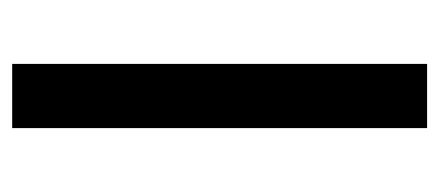

<svg xmlns="http://www.w3.org/2000/svg" viewBox="-228 -506 738 323"><g transform="rotate(90 141.5 -345.0)"><path d="M196 4H88V-694H196Z"/></g></svg>

Font: Repo Medium
Style: Regular
Weight: 500
Designer: Stefan Peev
Foundry: Context Ltd
Version: Version 1.502